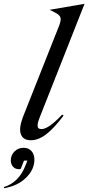

<svg xmlns="http://www.w3.org/2000/svg" viewBox="-85 -737 468 1017"><path d="M362.8 -716.8 124 -111.8Q114.7 -88.9 114.3 -75.4Q113.8 -62 119.1 -57.6Q124.5 -53.2 134.8 -53.2Q172.4 -53.2 244.1 -129.9L252 -125Q201.2 -57.6 159.9 -25.9Q118.7 5.9 78.1 5.9Q38.6 5.9 26.1 -24.4Q13.7 -54.7 35.2 -113.8L229 -603Q239.3 -630.4 235.4 -643.8Q231.4 -657.2 210.9 -668L178.2 -685.1ZM-63 259.8 -64.9 253.9Q14.6 230 49.8 140.1L60.1 113.8H42L24.9 157.2Q21 159.2 16.1 159.2Q-4.4 159.2 -16.1 145.8Q-27.8 132.3 -27.8 112.8Q-27.8 85.4 -8.5 65.7Q10.7 45.9 40 45.9Q65.4 45.9 81.3 62.7Q97.2 79.6 97.2 108.9Q97.2 161.1 52.7 204.6Q8.3 248 -63 259.8Z"/></svg>

Font: Redaction
Style: Italic
Weight: 400
Designer: Jeremy Mickel / Forest Young
Foundry: MCKL
Version: Version 2.001;hotconv 1.0.113;makeotfexe 2.5.65598 DEVELOPME